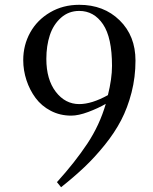

<svg xmlns="http://www.w3.org/2000/svg" viewBox="-20 -472 635 795"><path d="M76.2 -223.1Q76.2 -285.2 105 -337.2Q133.8 -389.2 187.3 -420.7Q240.7 -452.1 308.1 -452.1Q409.7 -452.1 475.3 -387.9Q541 -323.7 541 -221.2Q541 -152.8 524.7 -89.1Q508.3 -25.4 481.4 26.1Q454.6 77.6 413.3 128.7Q372.1 179.7 329.8 219.7Q287.6 259.8 232.9 303.2L215.8 282.2Q290.5 199.7 341.6 122.8Q392.6 45.9 418 -42Q386.7 -23.9 345.7 -8.5Q304.7 6.8 274.9 6.8Q228.5 6.8 190.2 -13.2Q151.9 -33.2 127.4 -66.2Q103 -99.1 89.6 -139.9Q76.2 -180.7 76.2 -223.1ZM171.9 -228Q171.9 -143.1 210.9 -92Q250 -41 308.1 -41Q359.9 -41 426.8 -78.1Q443.8 -146.5 443.8 -199.2Q443.8 -316.4 406.5 -371.6Q369.1 -426.8 308.1 -426.8Q264.2 -426.8 232.4 -398.4Q200.7 -370.1 186.3 -326.2Q171.9 -282.2 171.9 -228Z"/></svg>

Font: Dehuti
Style: Bold
Weight: 700
Version: Version 1.2